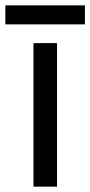

<svg xmlns="http://www.w3.org/2000/svg" viewBox="-40 -697 337 717"><path d="M173 0H85V-536H173ZM277 -677V-606H-20V-677Z"/></svg>

Font: Noto Sans Ethiopic
Style: Regular
Weight: 400
Designer: Monotype Design Team
Foundry: Monotype Imaging Inc.
Version: Version 2.102; ttfautohint (v1.8.4.7-5d5b)